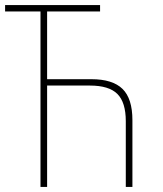

<svg xmlns="http://www.w3.org/2000/svg" viewBox="-20 -734 640 754"><path d="M139 -689H0V-714H373V-689H165V-423H339Q422 -423 461 -385Q500 -347 500 -262V0H474V-258Q474 -332 441 -365Q408 -398 333 -398H165V0H139Z"/></svg>

Font: Noto Sans Mono UI Thin
Style: Regular
Weight: 250
Monospace: yes
Designer: Monotype Design team
Foundry: Monotype Imaging Inc.
Version: Version 1.000